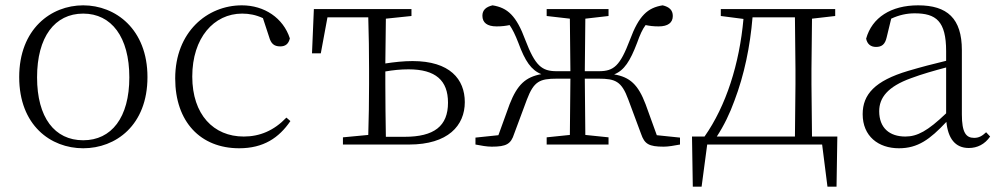

<svg xmlns="http://www.w3.org/2000/svg" viewBox="-20 -542 3746 720"><path d="M292 14C414 14 533 -72 533 -253C533 -433 413 -522 292 -522C171 -522 52 -433 52 -253C52 -72 170 14 292 14ZM292 -16C185 -16 119 -101 119 -252C119 -403 185 -491 292 -491C398 -491 465 -403 465 -252C465 -101 398 -16 292 -16Z M877 14C968 14 1026 -25 1069 -88L1054 -101C1007 -52 954 -30 894 -30C781 -30 701 -112 701 -255C701 -400 782 -491 888 -491C915 -491 940 -486 966 -474L989 -404C996 -379 1007 -368 1031 -368C1050 -368 1062 -377 1067 -398C1042 -475 971 -522 887 -522C757 -522 637 -422 637 -248C637 -85 732 14 877 14Z M1266 0H1514C1660 0 1723 -71 1723 -159C1723 -245 1667 -313 1527 -313C1493 -313 1458 -309 1425 -304L1427 -472L1523 -482V-508H1157L1150 -342H1183L1208 -477H1361C1363 -422 1364 -337 1364 -283V-226C1364 -172 1363 -91 1361 -36L1266 -27ZM1425 -274C1454 -279 1482 -282 1512 -282C1614 -282 1660 -240 1660 -157C1660 -69 1608 -29 1497 -29H1427C1426 -84 1425 -169 1425 -226Z M2030 -482 2117 -472 2119 -275H2067C2012 -275 1987 -295 1950 -392C1916 -484 1883 -513 1827 -522C1802 -516 1789 -504 1789 -483C1789 -457 1807 -443 1842 -443C1862 -443 1877 -445 1891 -448C1902 -432 1912 -412 1924 -381C1949 -313 1972 -279 2010 -264C1951 -253 1920 -225 1891 -151L1849 -35L1763 -26V0C1784 4 1805 8 1824 8C1879 8 1896 -2 1908 -40L1956 -169C1982 -237 2004 -247 2068 -247H2119L2117 -36L2030 -27V0H2262V-27L2175 -36L2173 -247H2225C2288 -247 2311 -237 2336 -169L2384 -40C2397 -2 2413 8 2469 8C2487 8 2508 4 2530 0V-26L2443 -35L2401 -151C2373 -225 2342 -253 2283 -263C2321 -278 2343 -313 2369 -381C2380 -412 2389 -432 2401 -448C2415 -445 2430 -443 2450 -443C2485 -443 2503 -457 2503 -482C2503 -504 2490 -516 2465 -522C2409 -513 2376 -484 2342 -392C2305 -295 2282 -275 2226 -275H2173L2175 -472L2262 -482V-508H2030Z M2683 -482 2768 -471C2753 -303 2703 -145 2622 -30H2575L2578 158H2611L2632 0H3063L3083 158H3117L3120 -30H3025L3023 -226V-283L3025 -472L3112 -482V-508H2683ZM2961 -30H2668C2695 -71 2717 -117 2734 -164C2771 -261 2793 -368 2802 -477H2961L2963 -283V-226Z M3613 13C3645 13 3673 -1 3693 -30L3678 -46C3662 -31 3650 -25 3633 -25C3603 -25 3587 -44 3587 -113V-354C3587 -473 3532 -522 3423 -522C3321 -522 3250 -476 3228 -397C3232 -377 3245 -366 3265 -366C3286 -366 3299 -375 3305 -402L3322 -472C3352 -486 3381 -492 3410 -492C3490 -492 3528 -463 3528 -350V-314C3482 -303 3432 -290 3385 -276C3261 -239 3215 -188 3215 -114C3215 -31 3274 14 3351 14C3422 14 3467 -19 3529 -85C3535 -23 3562 13 3613 13ZM3528 -117C3459 -51 3420 -30 3375 -30C3316 -30 3277 -62 3277 -125C3277 -175 3308 -217 3397 -249C3437 -264 3483 -277 3528 -289Z"/></svg>

Font: Noto Serif CJK SC ExtraLight
Style: Regular
Weight: 200
Designer: Ryoko NISHIZUKA 西塚涼子 (kana & ideographs); Frank Grießhammer (Latin, Greek & Cyrillic); Wenlong ZHANG 张文龙 (bopomofo); San
Foundry: Adobe
Version: Version 2.001;hotconv 1.1.0;makeotfexe 2.6.0